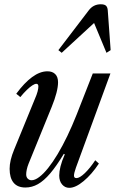

<svg xmlns="http://www.w3.org/2000/svg" viewBox="-20 -868 538 898"><path d="M304 10.5Q284 10.5 270.5 -5.2Q257 -21 257 -47Q257 -65.5 263 -89.8Q269 -114 283 -146L278.5 -148.5Q244.5 -92 215 -57.2Q185.5 -22.5 157.5 -6.8Q129.5 9 99 9Q62 9 43.5 -13.5Q25 -36 25 -78.5Q25 -117.5 46 -168L143 -405Q152 -425.5 155.8 -440Q159.5 -454.5 159.5 -463.5Q159.5 -476 150 -476Q142.5 -476 131 -468.5Q119.5 -461 105.2 -447.2Q91 -433.5 75 -414L56 -429.5Q93.5 -480.5 130.2 -507.5Q167 -534.5 202 -534.5Q225 -534.5 238.2 -521.5Q251.5 -508.5 251.5 -483Q251.5 -462.5 244 -433.2Q236.5 -404 222 -368.5L113.5 -102Q108 -88 105.2 -75Q102.5 -62 102.5 -52.5Q102.5 -39.5 110 -32.2Q117.5 -25 127.5 -25Q143.5 -25 163.2 -39.8Q183 -54.5 205 -82Q227 -109.5 249.8 -147.5Q272.5 -185.5 295 -232.2Q317.5 -279 338.5 -332L414 -524.5H496.5L335 -83.5Q326 -58 326 -46.5Q326 -35 337.5 -35Q352.5 -35 376.8 -58.2Q401 -81.5 425.5 -118.5L442.5 -103Q409 -52.5 371.2 -21Q333.5 10.5 304 10.5ZM268.5 -621 253 -633.5 395 -819.5Q416.5 -848 451 -848Q469 -848 476 -841Q483 -834 484 -819.5L497.5 -633.5L478 -621L420 -760.5Z"/></svg>

Font: Libre Caslon Condensed
Style: Italic
Weight: 400
Italic angle: -22.583°
Designer: Pablo Impallari, Rodrigo Fuenzalida, Katja Schimmel, Ertekin Erdin
Foundry: Pablo Impallari, Rodrigo Fuenzalida
Version: Version 2.000;gftools[0.9.33]